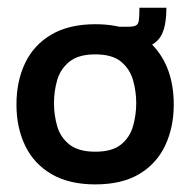

<svg xmlns="http://www.w3.org/2000/svg" viewBox="-20 -475 512 505"><path d="M230.4 10Q161.7 10 115.3 -17.2Q69 -44.3 46.2 -91.8Q23.3 -139.3 23.3 -200.1Q23.3 -261.8 46.2 -309.4Q69 -357 115.4 -384.2Q161.8 -411.3 230.9 -411.3Q331.7 -411.3 384.3 -353.3Q437 -295.3 437 -199.7Q437 -140.7 414.8 -93Q392.7 -45.3 347 -17.7Q301.4 10 230.4 10ZM230.5 -76Q275.3 -76 298.5 -95Q321.7 -114 330 -143.5Q338.3 -172.9 338.3 -203.4Q338.3 -234.7 330 -264Q321.7 -293.3 298.5 -312.7Q275.3 -332 230.5 -332Q186.3 -332 162.5 -312.7Q138.7 -293.3 130.3 -264Q122 -234.7 122 -203.4Q122 -172.9 130.3 -143.5Q138.7 -114 162.5 -95Q186.3 -76 230.5 -76ZM275 -344.3 276 -404.7H317Q332 -404.7 338 -408.2Q344 -411.7 345.3 -422.2Q346.7 -432.7 346.7 -454.7H417.7Q417.7 -413.7 407.8 -389.5Q398 -365.3 374.2 -354.8Q350.3 -344.3 308 -344.3Z"/></svg>

Font: Darker Grotesque Light
Style: Regular
Weight: 300
Designer: Gabriel Lam
Foundry: TypeRant
Version: Version 1.000;gftools[0.9.28]